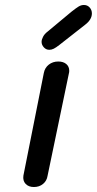

<svg xmlns="http://www.w3.org/2000/svg" viewBox="-20 -754 389 771"><path d="M74 -49 156 -461Q160 -482 176 -494.5Q192 -507 214 -507Q234 -507 246 -497Q258 -487 258 -470Q258 -464 257 -461L171 -48Q168 -28 153 -15.5Q138 -3 116 -3Q95 -3 83 -15.5Q71 -28 74 -49ZM147 -586Q147 -595 153 -606.5Q159 -618 171 -627L267 -707Q286 -722 296 -728Q306 -734 317 -734Q331 -734 340 -724Q349 -714 349 -700Q349 -675 321 -654L219 -574Q205 -563 196 -558.5Q187 -554 178 -554Q165 -554 156 -564Q147 -574 147 -586Z"/></svg>

Font: Mali Medium
Style: Italic
Weight: 500
Italic angle: -10°
Version: Version 1.000; ttfautohint (v1.6)